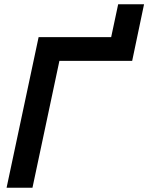

<svg xmlns="http://www.w3.org/2000/svg" viewBox="-20 -885 699 905"><path d="M11 0 162 -710H504L537 -865H659L603 -598H260L133 0Z"/></svg>

Font: Geist Mono
Style: Bold Italic
Weight: 700
Italic angle: -12°
Monospace: yes
Designer: Basement.studio, Andrés Briganti, Mateo Zaragoza
Foundry: Basement.studio, Vercel, Andrés Briganti, Guido Ferreyra, Mateo Zaragoza
Version: Version 1.500; ttfautohint (v1.8.4.7-5d5b)